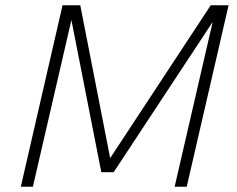

<svg xmlns="http://www.w3.org/2000/svg" viewBox="-20 -710 901 730"><path d="M781.2 -689.9H849.1L689.9 0H644L788.6 -626.5L412.1 -55.2H365.2L251.5 -633.8L105 0H59.1L217.8 -689.9H285.2L398.9 -108.9Z"/></svg>

Font: HK Grotesk Light Legacy Italic
Style: Regular
Weight: 300
Italic angle: -13°
Designer: Alfredo Marco Pradil
Foundry: Hanken Design Co.
Version: Version 2.022;PS 002.022;hotconv 1.0.88;makeotf.lib2.5.64775